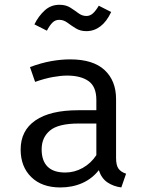

<svg xmlns="http://www.w3.org/2000/svg" viewBox="-20 -792 640 823"><path d="M477.5 -115Q477.5 -83.5 488 -69Q498.5 -54.5 520.5 -47.5L500 11.5Q466 7 440.5 -10.2Q415 -27.5 403.5 -62.5Q375 -26 332.5 -7.2Q290 11.5 238.5 11.5Q159.5 11.5 114 -33Q68.5 -77.5 68.5 -151Q68.5 -232.5 132 -276Q195.5 -319.5 315.5 -319.5H393V-363.5Q393 -420.5 359.8 -444.2Q326.5 -468 267.5 -468Q241.5 -468 206.5 -461.8Q171.5 -455.5 130.5 -441L108.5 -504.5Q157 -522.5 199.5 -530Q242 -537.5 280.5 -537.5Q379 -537.5 428.2 -491.8Q477.5 -446 477.5 -367.5ZM260 -52.5Q299 -52.5 334.5 -72.2Q370 -92 393 -127V-262.5H317Q230 -262.5 194.2 -232.5Q158.5 -202.5 158.5 -152Q158.5 -103 183.8 -77.8Q209 -52.5 260 -52.5ZM350.5 -658.5Q324 -658.5 304.8 -670.5Q285.5 -682.5 269 -694.8Q252.5 -707 234 -707Q217 -707 205 -695.2Q193 -683.5 181 -660.5L127.5 -687.5Q145 -723 171.5 -747.2Q198 -771.5 234.5 -771.5Q262.5 -771.5 281.2 -759.5Q300 -747.5 316 -735.5Q332 -723.5 350.5 -723.5Q365.5 -723.5 377.8 -734.2Q390 -745 403.5 -767.5L456.5 -740.5Q437 -699 410 -678.8Q383 -658.5 350.5 -658.5Z"/></svg>

Font: Fira Code Light
Style: Regular
Weight: 400
Monospace: yes
Version: Version 5.002